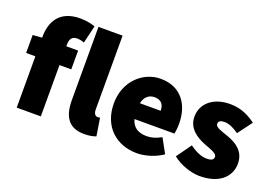

<svg xmlns="http://www.w3.org/2000/svg" viewBox="-99 -992 1835 1287"><g transform="rotate(20 818.0 -348.0)"><path d="M88 0H260V-366H344V-500H260V-512C260 -559 280 -574 312 -574C328 -574 346 -570 362 -564L392 -690C370 -698 332 -708 286 -708C138 -708 88 -613 88 -506V-499L22 -494V-366H88Z M572 12C610 12 638 6 656 -2L636 -128C628 -126 624 -126 618 -126C606 -126 590 -136 590 -170V-696H418V-176C418 -64 456 12 572 12Z M948 12C1004 12 1076 -8 1130 -46L1074 -148C1038 -128 1006 -118 972 -118C916 -118 872 -138 856 -198H1141C1144 -210 1148 -240 1148 -270C1148 -404 1078 -512 930 -512C808 -512 690 -412 690 -250C690 -84 802 12 948 12ZM854 -310C864 -360 896 -382 934 -382C986 -382 1002 -348 1002 -310Z M1396 12C1536 12 1610 -60 1610 -154C1610 -244 1542 -282 1482 -304C1432 -322 1388 -332 1388 -358C1388 -378 1403 -386 1432 -386C1463 -386 1498 -370 1534 -344L1610 -446C1566 -479 1508 -512 1426 -512C1308 -512 1228 -448 1228 -350C1228 -268 1296 -225 1354 -202C1404 -182 1450 -170 1450 -144C1450 -124 1436 -114 1400 -114C1365 -114 1324 -130 1278 -164L1202 -58C1254 -16 1332 12 1396 12Z"/></g></svg>

Font: Giro Sans Black
Style: Regular
Weight: 900
Designer: Paul D. Hunt
Foundry: Adobe Systems Incorporated
Version: Version 1.000;PS 1.0;hotconv 1.0.88;makeotf.lib2.5.647800